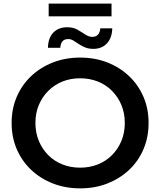

<svg xmlns="http://www.w3.org/2000/svg" viewBox="-20 -1027 882 1057"><path d="M422 10Q340 10 271 -17Q202 -44 151 -92.5Q100 -141 72 -206.5Q44 -272 44 -350Q44 -428 72 -493.5Q100 -559 151 -607.5Q202 -656 271 -683Q340 -710 421 -710Q503 -710 571.5 -683Q640 -656 691 -607.5Q742 -559 770 -493.5Q798 -428 798 -350Q798 -272 770 -206Q742 -140 691 -92Q640 -44 571.5 -17Q503 10 422 10ZM421 -104Q474 -104 519 -122Q564 -140 597 -173.5Q630 -207 648.5 -251.5Q667 -296 667 -350Q667 -404 648.5 -448.5Q630 -493 597 -526.5Q564 -560 519 -578Q474 -596 421 -596Q368 -596 323.5 -578Q279 -560 245.5 -526.5Q212 -493 193.5 -448.5Q175 -404 175 -350Q175 -297 193.5 -252Q212 -207 245 -173.5Q278 -140 323 -122Q368 -104 421 -104ZM494 -758Q468 -758 448.5 -766Q429 -774 413 -785Q397 -796 383.5 -804Q370 -812 356 -812Q334 -812 323.5 -799Q313 -786 312 -764H244Q245 -818 273.5 -847.5Q302 -877 350 -877Q383 -877 406.5 -863.5Q430 -850 449.5 -837Q469 -824 488 -824Q509 -824 520 -837Q531 -850 532 -871H598Q597 -819 569 -788.5Q541 -758 494 -758ZM248 -937V-1007H594V-937Z"/></svg>

Font: Montserrat Thin SemiBold
Style: Regular
Weight: 600
Version: Version 9.000